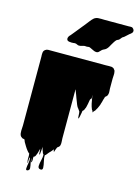

<svg xmlns="http://www.w3.org/2000/svg" viewBox="-136 -840 781 1080"><g transform="rotate(15 254.0 -300.5)"><path d="M464 -458V-399Q464 -392 465 -383.5Q466 -375 464 -367Q463 -364 461.5 -360Q460 -356 457 -354Q456 -353 455.5 -352Q455 -351 453 -350Q451 -349 449 -347Q448 -343 447.5 -340Q447 -337 445 -333L442 -322Q441 -318 440 -314Q439 -310 437 -305Q436 -301 435 -297.5Q434 -294 432 -290Q429 -282 425.5 -275.5Q422 -269 417 -261V-260Q416 -259 416 -259L408 -251Q406 -245 405 -245Q403 -246 402.5 -249Q402 -252 401 -254Q400 -255 399.5 -256Q399 -257 398 -258Q398 -257 398.5 -255.5Q399 -254 396 -261Q390 -275 386.5 -291.5Q383 -308 381 -322Q380 -326 381 -330.5Q382 -335 381 -339Q380 -333 379.5 -326.5Q379 -320 377 -314Q377 -313 375.5 -313.5Q374 -314 373 -316Q372 -312 371.5 -310Q371 -308 370 -303Q369 -294 367 -285Q365 -276 363 -267Q362 -263 361 -260Q360 -257 358 -254Q357 -252 356.5 -249.5Q356 -247 354 -245Q353 -243 351 -241.5Q349 -240 347 -238Q346 -233 345.5 -226.5Q345 -220 343 -214Q342 -210 341.5 -205.5Q341 -201 339 -196Q338 -195 336.5 -192Q335 -189 335 -190Q333 -200 333 -210Q333 -220 331 -230L327 -236Q324 -241 321 -244.5Q318 -248 315 -252Q309 -263 305 -275Q301 -287 296 -298Q293 -307 289.5 -316Q286 -325 283 -333Q281 -335 281 -339Q279 -342 278.5 -344.5Q278 -347 278 -341V-60Q278 -52 279 -41.5Q280 -31 278 -21Q278 -20 277.5 -19.5Q277 -19 277 -18Q276 -14 273 -11Q271 -9 268.5 -7Q266 -5 263 -3Q261 1 259 6.5Q257 12 255 17Q254 19 253.5 22.5Q253 26 251 25Q249 23 249 19.5Q249 16 248 12Q246 14 244 17Q242 20 240 22L235 28Q232 31 228 35Q224 39 221 43Q219 47 211 55Q209 56 207 58Q206 72 211 92.5Q216 113 216.5 128Q217 143 203 141Q189 139 189.5 124Q190 109 195 89.5Q200 70 199 56Q198 54 195.5 51.5Q193 49 194 50Q192 45 190.5 40Q189 35 187 31L184 20Q184 17 183 14Q182 25 181.5 37.5Q181 50 179 61Q179 62 177.5 61Q176 60 175 59Q174 51 174 43Q174 35 173 28L167 50Q166 54 164.5 58.5Q163 63 161 67Q160 71 156 77Q154 80 148 82Q147 90 148 99Q149 108 144 115Q142 118 141.5 111Q141 104 141 97Q141 90 140 94Q138 105 141.5 120.5Q145 136 146 148.5Q147 161 135 165Q125 168 125.5 155.5Q126 143 129.5 125.5Q133 108 131 97Q131 95 129.5 93Q128 91 127 93Q126 98 126 107Q126 116 126 122Q126 128 124 123Q120 111 121 97.5Q122 84 120 71L119 70Q119 70 118.5 70Q118 70 117 69Q114 66 111 63Q108 60 106 57Q98 47 91.5 36Q85 25 79 15Q78 14 78 12.5Q78 11 77 10Q76 7 75 4.5Q74 2 72 0L63 -1L58 -4Q52 -8 50 -11Q48 -13 46 -19Q45 -22 44.5 -25Q44 -28 44 -31Q43 -42 44 -52.5Q45 -63 45 -72V-473Q45 -478 44.5 -483.5Q44 -489 45 -494Q45 -499 46 -501Q48 -507 50 -509Q52 -511 53 -512Q54 -513 55 -514Q63 -520 72 -520H409Q417 -520 425.5 -520.5Q434 -521 442 -520Q445 -519 448 -518Q451 -517 454 -515Q457 -512 461 -506Q463 -504 463 -501.5Q463 -499 464 -497Q466 -487 465 -477Q464 -467 464 -458ZM418 -262 417 -260Q417 -260 417 -260Q417 -261 418 -262ZM503 -758Q512 -748 505 -736Q502 -732 498 -729Q494 -726 490 -723Q484 -718 479 -713Q474 -708 468 -703Q466 -701 462.5 -699Q459 -697 456 -695Q452 -691 449 -686.5Q446 -682 441 -678Q438 -676 434.5 -675Q431 -674 429 -672Q422 -665 417 -656.5Q412 -648 407 -640Q403 -632 398 -624Q393 -616 386 -610Q381 -606 375 -603.5Q369 -601 364 -597Q357 -591 351 -584Q345 -577 334 -578Q325 -579 317 -583.5Q309 -588 301 -591Q299 -592 295.5 -593.5Q292 -595 290 -595Q288 -595 286 -594.5Q284 -594 282 -594Q276 -593 270 -594Q264 -595 258 -593Q252 -592 246.5 -590Q241 -588 235 -588Q228 -587 221.5 -591Q215 -595 207 -595Q206 -595 203.5 -594.5Q201 -594 199 -594Q195 -593 188.5 -593.5Q182 -594 172 -595Q171 -595 171 -596Q168 -596 166 -598Q165 -598 164 -599Q158 -606 161 -616Q163 -622 165 -624Q169 -630 172 -632L194 -659L240 -716Q248 -726 256 -736.5Q264 -747 274 -756Q276 -758 280 -760Q290 -765 297 -765Q306 -766 315.5 -765.5Q325 -765 334 -765H476Q480 -765 484.5 -765.5Q489 -766 493 -765Q499 -764 502 -759Q503 -759 503 -758.5Q503 -758 503 -758Z"/></g></svg>

Font: Rubik Wet Paint
Style: Regular
Weight: 400
Designer: Hubert and Fischer, NaN
Foundry: Hubert and Fischer, NaN
Version: Version 2.200